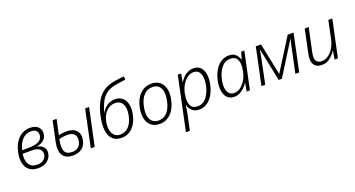

<svg xmlns="http://www.w3.org/2000/svg" viewBox="-55 -1558 4798 2592"><g transform="rotate(-20 2344.5 -262.5)"><path d="M245 10Q167 10 119.5 -27Q72 -64 56.5 -130Q41 -196 59 -283Q84 -404 154 -472.5Q224 -541 320 -541Q399 -541 440 -498.5Q481 -456 467 -386Q457 -339 419 -310Q381 -281 324 -272V-270Q387 -259 417 -221Q447 -183 435 -123Q423 -66 373.5 -28Q324 10 245 10ZM317 -492Q246 -493 195 -441.5Q144 -390 120 -293H215Q264 -293 305.5 -301.5Q347 -310 375 -331Q403 -352 411 -390Q420 -436 395.5 -464.5Q371 -493 317 -492ZM249 -39Q300 -39 335.5 -63.5Q371 -88 379 -134Q388 -186 353 -215.5Q318 -245 243 -245H110Q96 -150 132 -94Q168 -38 249 -39Z M744 10Q640 10 598.5 -55.5Q557 -121 585 -250L645 -532H702L655 -313Q680 -320 711.5 -323.5Q743 -327 770 -327Q864 -327 909.5 -276.5Q955 -226 937 -138Q922 -64 871 -27Q820 10 744 10ZM1000 0 1112 -532H1169L1056 0ZM761 -279Q735 -279 702.5 -274.5Q670 -270 644 -264Q618 -141 644.5 -90Q671 -39 748 -39Q802 -39 836 -65.5Q870 -92 881 -147Q892 -211 861 -245Q830 -279 761 -279Z M1443 10Q1360 10 1314 -35.5Q1268 -81 1258 -163Q1248 -245 1271 -355Q1295 -470 1337.5 -551.5Q1380 -633 1449 -681Q1518 -729 1623 -744Q1647 -747 1680.5 -752Q1714 -757 1751 -761L1755 -712Q1714 -706 1677 -701Q1640 -696 1613 -691Q1525 -676 1472 -635.5Q1419 -595 1387.5 -532.5Q1356 -470 1332 -387H1335Q1369 -447 1419.5 -479Q1470 -511 1530 -511Q1599 -511 1639.5 -474Q1680 -437 1692.5 -374.5Q1705 -312 1689 -234Q1665 -120 1600.5 -55Q1536 10 1443 10ZM1443 -38Q1516 -38 1564 -92Q1612 -146 1632 -242Q1653 -341 1621 -401.5Q1589 -462 1514 -462Q1447 -462 1393 -413Q1339 -364 1319 -271Q1310 -228 1311.5 -186.5Q1313 -145 1327 -111.5Q1341 -78 1369.5 -58Q1398 -38 1443 -38Z M1990 10Q1918 10 1870.5 -27.5Q1823 -65 1806.5 -133.5Q1790 -202 1809 -293Q1834 -411 1901.5 -476Q1969 -541 2063 -541Q2136 -541 2183 -504Q2230 -467 2246.5 -399.5Q2263 -332 2243 -241Q2218 -122 2150.5 -56Q2083 10 1990 10ZM1993 -39Q2065 -39 2114.5 -92.5Q2164 -146 2186 -250Q2210 -365 2176.5 -429Q2143 -493 2061 -493Q1989 -493 1938.5 -440.5Q1888 -388 1866 -285Q1841 -169 1876.5 -104Q1912 -39 1993 -39Z M2281 236 2443 -532H2491L2471 -415H2474Q2552 -541 2668 -541Q2732 -541 2769 -503.5Q2806 -466 2816 -400.5Q2826 -335 2808 -251Q2791 -176 2756.5 -117Q2722 -58 2671.5 -24Q2621 10 2558 10Q2500 10 2461.5 -20.5Q2423 -51 2408 -108H2405Q2401 -82 2395.5 -48Q2390 -14 2385 11L2337 236ZM2553 -39Q2628 -39 2678.5 -101Q2729 -163 2751 -262Q2772 -364 2747 -428Q2722 -492 2652 -492Q2607 -492 2565.5 -463.5Q2524 -435 2492.5 -384Q2461 -333 2447 -266Q2434 -204 2438 -152.5Q2442 -101 2469 -70Q2496 -39 2553 -39Z M3061 10Q2998 10 2961.5 -28Q2925 -66 2915.5 -131.5Q2906 -197 2924 -280Q2941 -355 2976 -414Q3011 -473 3062 -507Q3113 -541 3179 -541Q3223 -541 3251.5 -524.5Q3280 -508 3296.5 -482.5Q3313 -457 3321 -430H3324L3354 -532H3399L3286 0H3240L3260 -118H3257Q3220 -61 3169.5 -25.5Q3119 10 3061 10ZM3077 -39Q3122 -39 3163.5 -67.5Q3205 -96 3237 -146.5Q3269 -197 3284 -263Q3298 -324 3295 -376.5Q3292 -429 3265 -460.5Q3238 -492 3182 -492Q3105 -492 3053.5 -430Q3002 -368 2981 -269Q2966 -201 2972 -149.5Q2978 -98 3004.5 -68.5Q3031 -39 3077 -39Z M3452 0 3564 -532H3639L3733 -74H3734L4022 -532H4106L3994 0H3939L4014 -357Q4020 -386 4027 -414Q4034 -442 4041 -469H4039L3745 0H3699L3603 -469H3600Q3596 -444 3590.5 -414.5Q3585 -385 3579 -354L3506 0Z M4320 10Q4261 10 4229.5 -16.5Q4198 -43 4190.5 -89Q4183 -135 4196 -195L4267 -532H4324L4251 -189Q4242 -146 4246 -112Q4250 -78 4271.5 -58.5Q4293 -39 4337 -39Q4382 -39 4426 -68Q4470 -97 4503.5 -151Q4537 -205 4553 -280L4606 -532H4663L4550 0H4503L4522 -119H4519Q4484 -66 4435 -28Q4386 10 4320 10Z"/></g></svg>

Font: Noto Sans Light
Style: Italic
Weight: 300
Italic angle: -12°
Designer: Monotype Design Team
Foundry: Monotype Imaging Inc.
Version: Version 2.013; ttfautohint (v1.8.4.7-5d5b)